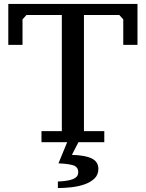

<svg xmlns="http://www.w3.org/2000/svg" viewBox="-20 -720 738 972"><path d="M508 0H377L344 64Q412 66 445 82.5Q478 99 478 135Q478 165 458 184Q438 203 407.5 213.5Q377 224 341 228Q305 232 273 232V199Q295 198 313.5 195.5Q332 193 346 188Q360 183 368 174.5Q376 166 376 152Q376 125 351 117Q326 109 276 107L320 0H190V-56H293V-644H114L94 -622V-493H22V-700H676V-493H604V-622L584 -644H405V-56H508Z"/></svg>

Font: PT Serif Caption
Style: Regular
Weight: 400
Designer: A.Korolkova, O.Umpeleva, V.Yefimov
Foundry: ParaType Ltd
Version: Version 1.000W OFL